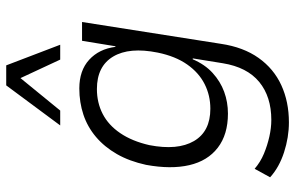

<svg xmlns="http://www.w3.org/2000/svg" viewBox="-190 -594 972 633"><g transform="rotate(-90 296.5 -278.0)"><path d="M209 188Q160 188 110.5 172Q61 156 28 126L56 75Q78 94 105.5 105.5Q133 117 162 123.5Q191 130 217 130Q294 130 342.5 90Q391 50 404 -30L420 -129H417Q400 -89 372 -63.5Q344 -38 310 -25.5Q276 -13 238 -13Q169 -13 125.5 -46.5Q82 -80 68 -140.5Q54 -201 69 -283Q81 -338 104.5 -379Q128 -420 161 -448Q194 -476 234.5 -489.5Q275 -503 321 -503Q380 -503 415.5 -470.5Q451 -438 458 -384H460L478 -494H540L468 -36Q457 38 421.5 88Q386 138 331.5 163Q277 188 209 188ZM254 -71Q298 -71 335.5 -90Q373 -109 400 -147.5Q427 -186 439 -244Q458 -338 426 -391.5Q394 -445 319 -445Q274 -445 237 -426Q200 -407 173.5 -368Q147 -329 134 -272Q116 -179 147.5 -125Q179 -71 254 -71ZM199 -566 331 -744H397L465 -566H416L355 -697L248 -566Z"/></g></svg>

Font: Nunito Sans 7pt SemiCondensed Light
Style: Italic
Weight: 300
Width: 4
Italic angle: -9°
Designer: Vernon Adams
Foundry: Vernon Adams
Version: Version 3.101;gftools[0.9.27]